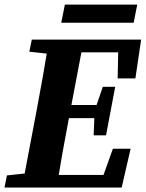

<svg xmlns="http://www.w3.org/2000/svg" viewBox="-22 -833 647 853"><path d="M-2 0H149.9L162.8 -68.7H148.9L8.8 -53.7L-2 0ZM75.7 0H229.4C246.1 -103 264.8 -207 284.6 -310.7L350.4 -657H196C179.3 -554 161.3 -450 141.6 -347L75.7 0ZM108.3 -603.3 245.2 -588.3H260.8L273.9 -657H119.2L108.3 -603.3ZM149.9 0H518.6L558.3 -172.2H479.5L417.9 0L498.9 -55.8H160.7L149.9 0ZM209.1 -308.2H422.5L433.4 -366.4H220.2L209.1 -308.2ZM262.5 -600.5H562.3L504.3 -657L500.7 -484.8H579.5L605 -657H273.9L262.5 -600.5ZM394.1 -231.9H449.1L489.8 -447.3H434.8L401.8 -351.4L398.1 -332.8L394.1 -231.9ZM250.1 -731.9H571.8L587.8 -812.7H266.2L250.1 -731.9Z"/></svg>

Font: Source Serif Variable
Style: Italic
Weight: 389
Italic angle: -12°
Designer: Frank Grießhammer
Foundry: Adobe Systems Incorporated
Version: Version 3.001;hotconv 1.0.111;makeotfexe 2.5.65597